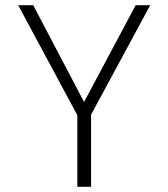

<svg xmlns="http://www.w3.org/2000/svg" viewBox="-20 -720 648 740"><path d="M278 -276 50 -700H108L304 -327L503 -700H559L331 -278V0H278Z"/></svg>

Font: Overpass ExtraLight
Style: Regular
Weight: 200
Designer: Delve Withrington, Thomas Jockin
Foundry: Delve Fonts
Version: Version 3.000;DELV;Overpass